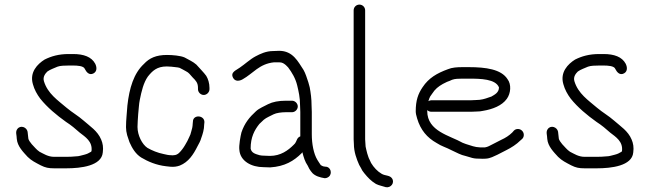

<svg xmlns="http://www.w3.org/2000/svg" viewBox="-20 -720 2825 835"><path d="M269 -38H215C189 -38 169.7 -51.2 152 -60C138 -69.3 129.6 -81.4 118 -93C112.5 -100 103 -111.2 103 -120C102 -129.6 101.1 -138 100 -147C96.3 -167.4 68.4 -177.5 55 -158.5C45.9 -145.7 53 -132.2 53 -116C55.5 -83.7 81.7 -58.1 100 -38C116.6 -21.4 134.1 -13.1 157 -1C177.5 9.3 191.4 12 215 12H269C331.4 12 421.9 1.7 427 -57C430 -79.2 427 -96.6 420 -113C404.2 -150.9 371.6 -170.6 343 -196C320.9 -215.7 293.4 -231.2 270 -251C231.6 -283.9 187.3 -312.7 171 -367C165.4 -386.5 177.4 -400.4 186 -409C198.8 -418.1 214.6 -423.2 230 -430C241.3 -434.5 263 -435 279 -435H298C315.5 -435 344.4 -433.8 349 -420C355.2 -407.5 367.9 -390.4 387 -401C402.7 -409.7 401.5 -428 394 -443C377.9 -472.9 344 -485 298 -485H279C235.4 -485 203 -475.5 174 -461C142.8 -441.5 107.8 -405.8 123 -354C129.3 -330.4 141.1 -309.6 155 -291C185.9 -252.4 226.4 -219 267 -190C290 -175.2 307.8 -160.1 327 -143C350.5 -124.7 383.2 -105 378 -63C378 -62.3 377.3 -61.3 376 -60C365.8 -53.6 358.2 -50.1 346 -47C334 -44.6 324.2 -40 310 -40C297.3 -38.7 282.7 -38 269 -38Z M891 -332V-338C891 -358.1 884.9 -377.1 877 -390C869 -402 842.9 -428.6 834 -439C819.3 -452.1 800.4 -460.1 783 -470C765.5 -478 730.1 -481 706 -481C658.7 -481 629.6 -467.4 606 -442C561.8 -401.2 542.4 -337 534 -261C532.2 -230.3 528 -199.3 528 -167C528 -155.7 529.7 -144 533 -132L543 -102C555.2 -74 570.4 -50 594 -35C623.3 -17.4 660 -1.7 702 3L720 5C736.3 6.6 749.5 4.5 762 0C799.7 -15.1 821.1 -48.1 839 -84L848 -101C851.3 -107.7 853.7 -113.7 855 -119C861.1 -135.4 868 -156.9 868 -179L869 -189C869 -220 819 -222.7 819 -191L818 -181C818 -171.3 814.6 -155.4 812 -149L808 -135C806.7 -131.7 805 -128 803 -124L795 -107C788.6 -95.4 781.1 -81.7 773.5 -72C764.8 -60.9 754 -45 735 -45C731.7 -44.3 728 -44.3 724 -45C711.4 -45 703.5 -47.7 692 -50C665.8 -55.2 641 -65.5 621 -77C598.4 -92.1 578 -131 578 -168C578 -176.7 578.3 -185.3 579 -194L581 -224C583.6 -244.7 583.9 -267 588 -286C595.6 -324.1 604.3 -360.3 623 -387C642.4 -411.3 661.9 -431 705 -431C711.7 -431 718.3 -430.7 725 -430C734.2 -428.3 752.7 -427.8 761 -425C771.3 -419.1 778.6 -416.5 789 -410C802.2 -403.4 805 -397 818 -383C831.4 -369.6 841 -360.2 841 -338V-332C841 -318.8 852.8 -307 866 -307C879.2 -307 891 -318.8 891 -332Z M1250 -282H1223C1192 -282 1166 -277 1146 -267C1128.7 -257.4 1107.9 -249.9 1093 -236C1064.6 -210.1 1043.4 -184.1 1030 -144C1026 -129 1018.2 -86.2 1021 -68C1024.5 -19.2 1073.8 7 1126 7C1135.3 7.7 1145 8 1155 8C1218.6 4 1258.3 -20.3 1292 -54C1293.3 -55.3 1294.3 -56.7 1295 -58C1300.5 -35.9 1306.8 -15.7 1318 0L1325 14C1329 20.7 1333.7 27 1339 33C1351.9 45.9 1370.9 51.5 1392 55C1398.7 55 1404.7 52.8 1410 48.5C1426.3 35.3 1418.4 5 1396 5L1389 4C1385.2 4 1377.8 -0.2 1375 -2C1370.1 -8.5 1364.2 -18.7 1360 -25C1344 -51.6 1336 -94.5 1336 -136V-233C1336 -241.7 1335.7 -251 1335 -261C1335 -290.5 1331.4 -315.6 1327 -340L1321 -362C1315.4 -378.8 1308.4 -401.7 1300 -416C1275.9 -452.1 1254.2 -499 1194 -499C1185.3 -499 1176.7 -498.7 1168 -498C1137.1 -498 1112 -485.8 1091.5 -475C1067.5 -462.4 1044.6 -440.4 1023 -426C1009.4 -415.1 979.7 -406.8 994 -381C1002.9 -365 1020.9 -366.9 1035 -375C1080.9 -400.5 1107.1 -442.5 1172 -449H1194C1208.2 -449 1214.7 -443.6 1223 -437L1233 -427C1249.5 -405 1265.2 -379.1 1272.5 -348.5C1278.7 -322.3 1285 -295.7 1285 -261C1285.7 -251 1286 -241.7 1286 -233V-127C1279.3 -124.3 1274.7 -120 1272 -114L1267 -103C1265 -98.3 1261.7 -94 1257 -90C1233.1 -66.1 1200.7 -42 1154 -42C1145.3 -42 1136.7 -42.3 1128 -43C1121.3 -43 1115 -43.7 1109 -45C1090.7 -50.5 1073.9 -54.3 1070 -74C1070 -123.5 1086.9 -154.7 1108 -181C1114 -187 1120.3 -193 1127 -199C1138.5 -209 1156.7 -215.7 1170 -223C1182 -229 1204.2 -232 1223 -232H1250C1263.2 -232 1275 -243.8 1275 -257C1275 -270.2 1263.2 -282 1250 -282Z M1518 -675V-114C1518 -107.3 1518.3 -100.7 1519 -94C1519 -59.7 1530.7 -28.3 1542 -3L1550 11C1552.7 17.7 1557.3 25 1564 33C1579.8 52.4 1593.7 67.2 1615 80C1629.3 87.1 1642.5 88.8 1658 94C1679.7 98.3 1697.7 75 1685 56C1675.2 41.3 1655.1 45.1 1640 36C1621.6 25.5 1605.4 8 1594 -11L1587 -26C1582.4 -33.6 1580.5 -43.6 1577 -53L1573 -69C1570.4 -78 1569 -86.7 1569 -98C1568.3 -102.7 1568 -108 1568 -114V-675C1568 -689.1 1556.7 -700 1543 -700C1529.3 -700 1518 -689.1 1518 -675Z M1843 -280 1847 -292C1848.3 -296.7 1852.3 -303.3 1859 -312C1872.4 -332.9 1885.7 -343.4 1906 -355L1924 -364C1932 -366.7 1939.3 -369.7 1946 -373C1958 -377.5 1974.5 -378 1991 -378H2019C2070.2 -378 2135.3 -376.7 2150 -340C2150 -316.8 2130.5 -308.1 2117 -300L2105 -296C2089.4 -290.2 2071.9 -285 2051 -285C2043.7 -284.3 2036.3 -284 2029 -284H1856C1852 -284 1847.7 -282.7 1843 -280ZM2232.5 -159C2225.5 -159 2219.7 -156.7 2215 -152L2208 -144C2195.1 -131.1 2177.8 -119.9 2160 -112L2121 -92C2110.5 -86.8 2101.4 -80.8 2089 -79H2068C2053.1 -80.2 2048.5 -80.7 2037 -84L2021 -89C2012 -91.3 1999.7 -95.9 1992 -99C1936.8 -130.6 1838 -148.7 1838 -237V-241C1843.3 -236.3 1849.3 -234 1856 -234H2029C2037 -234 2045.3 -234.3 2054 -235C2063.3 -235 2072.3 -236 2081 -238C2122.5 -244.9 2163 -260.6 2184 -290C2201.5 -313.8 2204.9 -352.9 2187 -376C2159.7 -419 2092 -428 2019 -428H1991C1967.5 -428 1945.3 -426.4 1928 -419C1880 -401.5 1844.5 -380.8 1818 -341C1798 -311.7 1788 -282.9 1788 -236C1788 -228 1790 -217.7 1794 -205C1808.8 -154.7 1837.5 -121.1 1879 -98C1900.2 -83.8 1920.3 -79.2 1945 -66C1970 -54.9 1980.6 -46.9 2007 -41L2024 -36C2037.7 -31.4 2046.5 -30 2065 -30C2075 -29.3 2084.3 -29.3 2093 -30C2112.8 -31.2 2128.3 -40.5 2143 -47L2182 -67C2204.4 -78.2 2226.1 -92.1 2243 -109L2251 -116C2255.7 -120.7 2258 -126.5 2258 -133.5C2258 -147.4 2246.4 -159 2232.5 -159Z M2576 -38H2522C2496 -38 2476.7 -51.2 2459 -60C2445 -69.3 2436.6 -81.4 2425 -93C2419.5 -100 2410 -111.2 2410 -120C2409 -129.6 2408.1 -138 2407 -147C2403.3 -167.4 2375.4 -177.5 2362 -158.5C2352.9 -145.7 2360 -132.2 2360 -116C2362.5 -83.7 2388.7 -58.1 2407 -38C2423.6 -21.4 2441.1 -13.1 2464 -1C2484.5 9.3 2498.4 12 2522 12H2576C2638.4 12 2728.9 1.7 2734 -57C2737 -79.2 2734 -96.6 2727 -113C2711.2 -150.9 2678.6 -170.6 2650 -196C2627.9 -215.7 2600.4 -231.2 2577 -251C2538.6 -283.9 2494.3 -312.7 2478 -367C2472.4 -386.5 2484.4 -400.4 2493 -409C2505.8 -418.1 2521.6 -423.2 2537 -430C2548.3 -434.5 2570 -435 2586 -435H2605C2622.5 -435 2651.4 -433.8 2656 -420C2662.2 -407.5 2674.9 -390.4 2694 -401C2709.7 -409.7 2708.5 -428 2701 -443C2684.9 -472.9 2651 -485 2605 -485H2586C2542.4 -485 2510 -475.5 2481 -461C2449.8 -441.5 2414.8 -405.8 2430 -354C2436.3 -330.4 2448.1 -309.6 2462 -291C2492.9 -252.4 2533.4 -219 2574 -190C2597 -175.2 2614.8 -160.1 2634 -143C2657.5 -124.7 2690.2 -105 2685 -63C2685 -62.3 2684.3 -61.3 2683 -60C2672.8 -53.6 2665.2 -50.1 2653 -47C2641 -44.6 2631.2 -40 2617 -40C2604.3 -38.7 2589.7 -38 2576 -38Z"/></svg>

Font: HoneyBee
Style: Book
Weight: 300
Foundry: Cannot Into Space Fonts
Version: Version 0.89